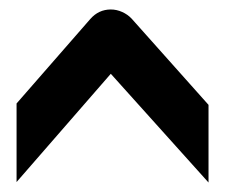

<svg xmlns="http://www.w3.org/2000/svg" viewBox="-20 -721 470 401"><path d="M415.5 -339.8 211.4 -566.9 14.6 -340.8V-504.9L168.5 -681.2Q186 -701.2 211.4 -701.2Q223.6 -701.2 235.1 -696Q246.6 -690.9 254.9 -682.1L415.5 -502Z"/></svg>

Font: Audiowide
Style: Regular
Weight: 400
Designer: Astigmatic (AOETI)
Foundry: Astigmatic (AOETI)
Version: Version 1.002